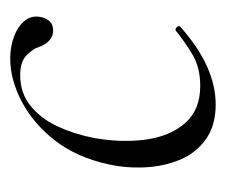

<svg xmlns="http://www.w3.org/2000/svg" viewBox="-54 -386 452 385"><g transform="rotate(-90 172.5 -193.0)"><path d="M156 13Q114 13 86.5 -6.5Q59 -26 45.5 -58Q32 -90 30 -128Q28 -166 36 -202Q50 -266 84 -309.5Q118 -353 162 -376Q206 -399 248 -399Q272 -399 292 -391.5Q312 -384 323 -371Q334 -358 332 -342Q331 -331 324.5 -322Q318 -313 304 -313Q293 -313 284.5 -320.5Q276 -328 271 -342Q268 -353 255 -366Q242 -379 215 -379Q179 -379 153.5 -358.5Q128 -338 112.5 -305Q97 -272 89 -232Q79 -177 85.5 -128Q92 -79 118.5 -48.5Q145 -18 193 -18Q230 -18 256 -33.5Q282 -49 304 -67Q307 -69 311 -65Q315 -61 312 -58Q270 -21 231.5 -4Q193 13 156 13Z"/></g></svg>

Font: Cormorant Infant Light
Style: Italic
Weight: 300
Italic angle: -10°
Designer: Christian Thalmann (Catharsis Fonts)
Foundry: Catharsis Fonts
Version: Version 4.001